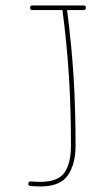

<svg xmlns="http://www.w3.org/2000/svg" viewBox="-20 -671 392 692"><path d="M88.4 -643.1Q88.4 -651.4 96.7 -651.4H280.8Q289.6 -651.4 289.6 -643.1Q289.6 -634.8 280.8 -634.8H221.7Q237.8 -512.2 245.1 -395.5Q252.4 -278.8 252.4 -146.5Q252.4 -80.1 224.9 -39.6Q197.3 1 126 1Q107.4 1 89.8 -0.5Q81.1 -1.5 82 -9.3Q83 -18.1 91.3 -17.1Q108.4 -15.6 126 -15.6Q189.5 -15.6 212.6 -49.3Q235.8 -83 235.8 -146.5Q235.8 -278.3 228.5 -395.3Q221.2 -512.2 205.1 -634.8H96.7Q88.4 -634.8 88.4 -643.1Z"/></svg>

Font: Mikhak Thin
Style: Regular
Weight: 100
Designer: Amin Abedi
Version: Version 3.3